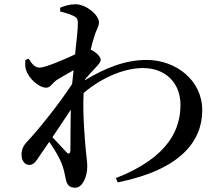

<svg xmlns="http://www.w3.org/2000/svg" viewBox="-20 -825 1040 900"><path d="M197 -414C217 -414 225 -436 246 -450C265 -462 295 -479 325 -496L318 -431C249 -326 151 -207 108 -162C88 -141 81 -123 81 -99C81 -69 99 -51 118 -52C139 -52 151 -72 166 -95L211 -160C235 -126 259 -85 268 -61C279 -34 283 -12 288 13C293 40 304 55 333 55C366 55 389 4 389 -44C389 -70 385 -89 382 -123C377 -181 367 -293 372 -389C447 -454 555 -506 650 -506C759 -506 826 -433 826 -334C826 -226 778 -90 523 10L532 30C828 -30 928 -164 928 -308C928 -451 802 -544 668 -544C567 -544 475 -507 378 -449V-452C395 -473 414 -493 428 -508C442 -523 452 -533 452 -546C452 -559 430 -580 410 -590L405 -592C411 -617 416 -637 421 -650C431 -686 444 -701 444 -720C444 -754 385 -805 334 -805C307 -805 285 -798 262 -789V-771C288 -765 308 -758 321 -752C339 -744 345 -738 345 -716C345 -689 339 -635 332 -570C277 -544 191 -508 166 -508C145 -508 131 -523 114 -550L99 -544C98 -529 97 -512 102 -497C114 -459 160 -414 197 -414ZM312 -311C310 -235 311 -160 310 -121C309 -103 302 -101 291 -112L226 -182Z"/></svg>

Font: GenKiMin2 TW SB
Style: Regular
Weight: 600
Version: Version 2.100;PS 2.1;hotconv 16.6.51;makeotf.lib2.5.65220 DE